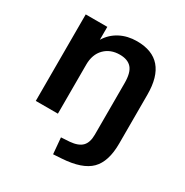

<svg xmlns="http://www.w3.org/2000/svg" viewBox="-159 -629 904 940"><g transform="rotate(30 292.5 -158.5)"><path d="M523 -300V-23Q523 79 475.5 126.5Q428 174 316 181L269 184L261 93L309 90Q356 86 377 64.5Q398 43 398 -1V-293Q398 -352 376 -377Q354 -402 309 -402Q256 -402 223 -368.5Q190 -335 190 -277V0H65V-489H187V-416Q212 -457 254 -479Q296 -501 349 -501Q523 -501 523 -300Z"/></g></svg>

Font: wassup Sans
Style: Bold
Weight: 700
Version: Version 2.001